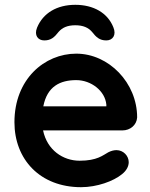

<svg xmlns="http://www.w3.org/2000/svg" viewBox="-20 -768 624 798"><path d="M487 -44C506 -59 515 -77 515 -94C515 -120 493 -144 464 -144C453 -144 442 -141 430 -135C408 -123 384 -100 311 -100C242 -100 176 -144 159 -226H489C521 -226 548 -248 550 -280C550 -424 432 -545 297 -545C165 -545 40 -439 40 -260C40 -106 146 10 317 10C383 10 452 -15 487 -44ZM297 -435C359 -435 417 -390 422 -333V-326H160C176 -409 230 -435 297 -435ZM134 -653C121 -621 138 -600 164 -600C192 -600 206 -613 224 -636C239 -653 260 -663 293 -663C326 -663 347 -653 362 -636C380 -613 394 -600 422 -600C448 -600 465 -622 451 -655C427 -715 368 -748 293 -748C217 -748 159 -714 134 -653Z"/></svg>

Font: Hotpoint
Style: Bold
Weight: 700
Designer: Andrew Paglinawan, Luciano Perondi, Riccardo Olocco
Foundry: CAST Cooperativa Anonima Servizi Tipografici
Version: Version 1.000;PS 2.1;hotconv 16.6.51;makeotf.lib2.5.65220